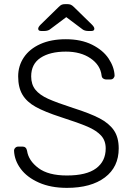

<svg xmlns="http://www.w3.org/2000/svg" viewBox="-20 -900 645 930"><path d="M48 0ZM514 -515H494Q487 -515 480 -519.5Q473 -524 472 -535Q466 -585 418.5 -617.5Q371 -650 299 -650Q222 -650 176.5 -620Q131 -590 131 -530Q131 -491 151.5 -465.5Q172 -440 213 -421.5Q254 -403 334 -377Q416 -351 462 -327Q508 -303 531.5 -269Q555 -235 555 -181Q555 -91 488 -40.5Q421 10 304 10Q226 10 168.5 -15.5Q111 -41 80.5 -82Q50 -123 48 -170Q48 -178 54 -184Q60 -190 69 -190H89Q107 -190 111 -170Q118 -122 166 -86Q214 -50 304 -50Q399 -50 445.5 -84.5Q492 -119 492 -181Q492 -219 469.5 -243.5Q447 -268 404 -286.5Q361 -305 274 -333Q197 -358 153.5 -382Q110 -406 89 -441Q68 -476 68 -530Q68 -581 95.5 -622Q123 -663 175 -686.5Q227 -710 299 -710Q373 -710 426 -683.5Q479 -657 506 -616.5Q533 -576 535 -535Q535 -527 529.5 -521Q524 -515 514 -515ZM338 -866 425 -781Q437 -769 437 -761Q437 -750 423 -750H406Q399 -750 392 -752Q385 -754 381 -757L301 -817L221 -757Q217 -754 210 -752Q203 -750 196 -750H179Q165 -750 165 -761Q165 -769 177 -781L264 -866Q273 -875 279.5 -877.5Q286 -880 296 -880H306Q315 -880 322 -877.5Q329 -875 338 -866Z"/></svg>

Font: Hezaedrus Light
Style: Regular
Weight: 300
Designer: Hubert & Fischer
Foundry: Hubert & Fischer
Version: Version 1.10;September 3, 2019;FontCreator 11.5.0.2425 64-bi